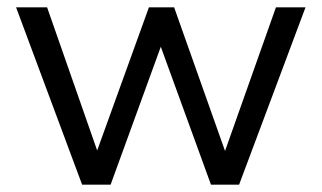

<svg xmlns="http://www.w3.org/2000/svg" viewBox="-20 -506 881 526"><path d="M205 0 24 -486H109L258 -60H234L388 -486H457L608 -60H585L736 -486H817L635 0H558L399 -437H442L283 0Z"/></svg>

Font: Nunito Sans 12pt ExtraLight 12pt
Style: Regular
Weight: 400
Version: Version 3.101;gftools[0.9.27]